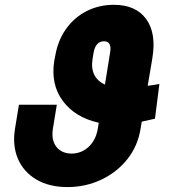

<svg xmlns="http://www.w3.org/2000/svg" viewBox="-20 -757 703 787"><path d="M633.3 -412.6 615.2 -270.5Q582.5 -263.2 561 -258.3L556.2 -229.5Q544.9 -158.2 501.7 -104.2Q458.5 -50.3 394.5 -20.3Q330.6 9.8 256.8 9.8Q181.2 9.8 128.9 -21.2Q76.7 -52.2 53.5 -106.2Q30.3 -160.2 41.5 -229.5L57.6 -327.6H212.9L196.8 -229.5Q189.5 -183.1 210.9 -155.5Q232.4 -127.9 273.4 -127.4Q314.5 -127.9 343.8 -155.5Q373 -183.1 380.9 -229.5L384.8 -253.9Q287.6 -275.4 237.3 -343.5Q187 -411.6 202.6 -508.8L206.1 -526.4Q216.8 -590.3 250.2 -637.7Q283.7 -685.1 334.5 -711.2Q385.3 -737.3 446.8 -737.3Q536.6 -737.3 579.1 -679Q621.6 -620.6 604.5 -518.6L585.4 -405.3Q595.7 -406.7 607.4 -408.4Q619.1 -410.2 633.3 -412.6ZM410.2 -410.2 431.2 -541Q439.5 -587.4 406.2 -587.9Q371.1 -587.4 363.3 -539.1L359.9 -518.6Q346.2 -439.9 410.2 -410.2Z"/></svg>

Font: Inter Display Extra Bold
Style: Italic
Weight: 800
Italic angle: -9.39999°
Designer: Rasmus Andersson
Foundry: rsms
Version: Version 4.000;git-4fc901f